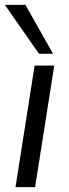

<svg xmlns="http://www.w3.org/2000/svg" viewBox="-25 -773 283 793"><path d="M39 0 118 -502H199L120 0ZM136 -551 -5 -753H80L194 -551Z"/></svg>

Font: Mulish
Style: Italic
Weight: 400
Italic angle: -9°
Designer: Vernon Adams
Foundry: Vernon Adams
Version: Version 3.603; ttfautohint (v1.8.3)